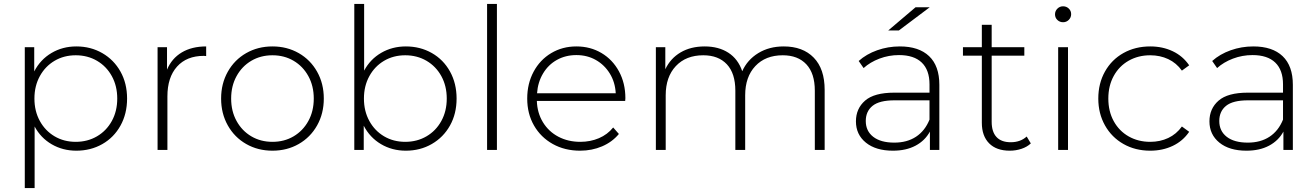

<svg xmlns="http://www.w3.org/2000/svg" viewBox="-20 -762 6692 976"><path d="M626 -261Q626 -184 592.5 -123.5Q559 -63 500 -29.5Q441 4 368 4Q299 4 243 -28.5Q187 -61 156 -119V194H106V-522H154V-399Q185 -459 241.5 -492.5Q298 -526 368 -526Q441 -526 500 -492Q559 -458 592.5 -398Q626 -338 626 -261ZM576 -261Q576 -325 548.5 -375Q521 -425 473 -453Q425 -481 365 -481Q305 -481 257.5 -453Q210 -425 182.5 -375Q155 -325 155 -261Q155 -197 182.5 -147Q210 -97 257.5 -69Q305 -41 365 -41Q425 -41 473 -69Q521 -97 548.5 -147Q576 -197 576 -261Z M1028 -526V-477L1016 -478Q929 -478 880 -423.5Q831 -369 831 -272V0H781V-522H829V-408Q853 -465 904 -495.5Q955 -526 1028 -526Z M1104 -261Q1104 -337 1138 -397.5Q1172 -458 1231.5 -492Q1291 -526 1365 -526Q1439 -526 1498.5 -492Q1558 -458 1592 -397.5Q1626 -337 1626 -261Q1626 -185 1592 -124.5Q1558 -64 1498.5 -30Q1439 4 1365 4Q1291 4 1231.5 -30Q1172 -64 1138 -124.5Q1104 -185 1104 -261ZM1575 -261Q1575 -325 1547.5 -375Q1520 -425 1472.5 -453Q1425 -481 1365 -481Q1305 -481 1257.5 -453Q1210 -425 1182.5 -375Q1155 -325 1155 -261Q1155 -197 1182.5 -147Q1210 -97 1257.5 -69Q1305 -41 1365 -41Q1425 -41 1472.5 -69Q1520 -97 1547.5 -147Q1575 -197 1575 -261Z M2301 -261Q2301 -184 2267.5 -124Q2234 -64 2175 -30Q2116 4 2043 4Q1973 4 1916.5 -29.5Q1860 -63 1829 -123V0H1781V-742H1831V-403Q1862 -461 1918 -493.5Q1974 -526 2043 -526Q2116 -526 2175 -492.5Q2234 -459 2267.5 -398.5Q2301 -338 2301 -261ZM2251 -261Q2251 -325 2223.5 -375Q2196 -425 2148 -453Q2100 -481 2040 -481Q1980 -481 1932.5 -453Q1885 -425 1857.5 -375Q1830 -325 1830 -261Q1830 -197 1857.5 -147Q1885 -97 1932.5 -69Q1980 -41 2040 -41Q2100 -41 2148 -69Q2196 -97 2223.5 -147Q2251 -197 2251 -261Z M2456 -742H2506V0H2456Z M3158 -249H2709Q2711 -188 2740 -140.5Q2769 -93 2818.5 -67Q2868 -41 2930 -41Q2981 -41 3024.5 -59.5Q3068 -78 3097 -114L3126 -81Q3092 -40 3040.5 -18Q2989 4 2929 4Q2851 4 2790 -30Q2729 -64 2694.5 -124Q2660 -184 2660 -261Q2660 -337 2692.5 -397.5Q2725 -458 2782 -492Q2839 -526 2910 -526Q2981 -526 3037.5 -492.5Q3094 -459 3126.5 -399Q3159 -339 3159 -263ZM2710 -288H3110Q3107 -344 3080 -388Q3053 -432 3009 -457Q2965 -482 2910 -482Q2855 -482 2811 -457.5Q2767 -433 2740.5 -388.5Q2714 -344 2710 -288Z M4172 -305V0H4122V-301Q4122 -389 4079 -435Q4036 -481 3959 -481Q3871 -481 3819.5 -426Q3768 -371 3768 -278V0H3718V-301Q3718 -389 3675 -435Q3632 -481 3555 -481Q3467 -481 3415.5 -426Q3364 -371 3364 -278V0H3314V-522H3362V-410Q3388 -465 3439.5 -495.5Q3491 -526 3562 -526Q3633 -526 3682.5 -494Q3732 -462 3753 -400Q3779 -458 3834.5 -492Q3890 -526 3964 -526Q4061 -526 4116.5 -469Q4172 -412 4172 -305Z M4755 -331V0H4707V-93Q4682 -47 4634 -21.5Q4586 4 4519 4Q4432 4 4381.5 -37Q4331 -78 4331 -145Q4331 -210 4377.5 -250.5Q4424 -291 4526 -291H4705V-333Q4705 -406 4665.5 -444Q4626 -482 4550 -482Q4498 -482 4450.5 -464Q4403 -446 4370 -416L4345 -452Q4384 -487 4439 -506.5Q4494 -526 4554 -526Q4651 -526 4703 -476.5Q4755 -427 4755 -331ZM4705 -154V-252H4527Q4450 -252 4415.5 -224Q4381 -196 4381 -147Q4381 -96 4419 -66.5Q4457 -37 4526 -37Q4591 -37 4636.5 -67Q4682 -97 4705 -154ZM4634 -725H4706L4549 -607H4495Z M5220 -33Q5201 -15 5172.5 -5.5Q5144 4 5113 4Q5045 4 5008 -33.5Q4971 -71 4971 -138V-479H4875V-522H4971V-636H5021V-522H5187V-479H5021V-143Q5021 -92 5045.5 -65.5Q5070 -39 5118 -39Q5167 -39 5199 -68Z M5359 -522H5409V0H5359ZM5343 -689Q5343 -706 5355 -718Q5367 -730 5384 -730Q5401 -730 5413 -718.5Q5425 -707 5425 -690Q5425 -673 5413 -661Q5401 -649 5384 -649Q5367 -649 5355 -660.5Q5343 -672 5343 -689Z M5563 -261Q5563 -338 5597 -398.5Q5631 -459 5691 -492.5Q5751 -526 5827 -526Q5890 -526 5941.5 -501.5Q5993 -477 6025 -430L5988 -403Q5960 -442 5918.5 -461.5Q5877 -481 5827 -481Q5766 -481 5717.5 -453.5Q5669 -426 5641.5 -376Q5614 -326 5614 -261Q5614 -196 5641.5 -146Q5669 -96 5717.5 -68.5Q5766 -41 5827 -41Q5877 -41 5918.5 -60.5Q5960 -80 5988 -119L6025 -92Q5993 -45 5941.5 -20.5Q5890 4 5827 4Q5751 4 5691 -30Q5631 -64 5597 -124.5Q5563 -185 5563 -261Z M6552 -331V0H6504V-93Q6479 -47 6431 -21.5Q6383 4 6316 4Q6229 4 6178.5 -37Q6128 -78 6128 -145Q6128 -210 6174.5 -250.5Q6221 -291 6323 -291H6502V-333Q6502 -406 6462.5 -444Q6423 -482 6347 -482Q6295 -482 6247.5 -464Q6200 -446 6167 -416L6142 -452Q6181 -487 6236 -506.5Q6291 -526 6351 -526Q6448 -526 6500 -476.5Q6552 -427 6552 -331ZM6502 -154V-252H6324Q6247 -252 6212.5 -224Q6178 -196 6178 -147Q6178 -96 6216 -66.5Q6254 -37 6323 -37Q6388 -37 6433.5 -67Q6479 -97 6502 -154Z"/></svg>

Font: Montserrat Atlas Light
Style: Regular
Weight: 300
Designer: Julieta Ulanovsky
Foundry: Julieta Ulanovsky
Version: Version 7.200